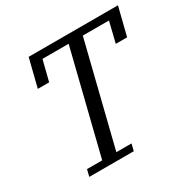

<svg xmlns="http://www.w3.org/2000/svg" viewBox="-156 -848 990 998"><g transform="rotate(-30 338.5 -349.0)"><path d="M112 -41H203L355 -653H198L167 -530H99L141 -698H677L635 -530H567L597 -653H440L288 -41H379L369 0H102Z"/></g></svg>

Font: IBM Plex Serif
Style: Italic
Weight: 400
Italic angle: -14°
Designer: Mike Abbink, Paul van der Laan, Pieter van Rosmalen
Foundry: Bold Monday
Version: Version 3.001